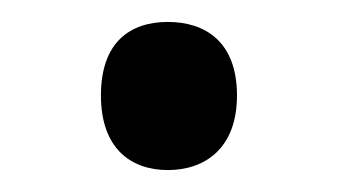

<svg xmlns="http://www.w3.org/2000/svg" viewBox="-20 -440 308 175"><path d="M133 -285C167 -285 196 -305 196 -353C196 -402 167 -420 133 -420C99 -420 72 -402 72 -353C72 -305 99 -285 133 -285Z"/></svg>

Font: Noto Sans Math
Style: Regular
Weight: 400
Designer: Monotype Design Team, Delve Withrington, Jeff Kellem
Foundry: Monotype Imaging Inc., Delve Fonts LLC
Version: Version 3.000